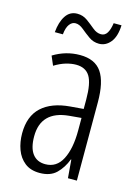

<svg xmlns="http://www.w3.org/2000/svg" viewBox="-112 -780 615 852"><g transform="rotate(15 195.5 -353.5)"><path d="M195 -542Q264 -542 294.5 -497.5Q325 -453 325 -360V0H284L277 -84H275Q260 -44 232.5 -17Q205 10 156 10Q114 10 87.5 -11Q61 -32 48.5 -66Q36 -100 36 -140Q36 -219 81.5 -261Q127 -303 211 -310L272 -315V-358Q272 -433 252.5 -464.5Q233 -496 189 -496Q168 -496 143.5 -489Q119 -482 91 -465L73 -507Q130 -542 195 -542ZM217 -269Q91 -257 91 -141Q91 -88 111.5 -61Q132 -34 170 -34Q222 -34 247.5 -83.5Q273 -133 273 -216V-274ZM60 -611Q64 -658 83 -687Q102 -716 136 -716Q162 -716 182.5 -701Q203 -686 221.5 -670.5Q240 -655 260 -655Q278 -655 288 -671.5Q298 -688 302 -717H338Q336 -665 314.5 -638.5Q293 -612 262 -612Q236 -612 215 -627Q194 -642 175.5 -657.5Q157 -673 139 -673Q123 -673 111.5 -657.5Q100 -642 97 -611Z"/></g></svg>

Font: Noto Sans Sinhala UI ExtraCondensed Light
Style: Regular
Weight: 300
Width: 2
Designer: Jelle Bosma - Monotype Design Team
Foundry: Monotype Imaging Inc.
Version: Version 2.006; ttfautohint (v1.8.4.7-5d5b)